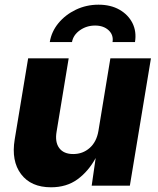

<svg xmlns="http://www.w3.org/2000/svg" viewBox="-20 -796 677 823"><path d="M198.7 6.8Q112.8 6.8 70.3 -49.6Q27.8 -106 43 -198.2L100.6 -545.9H274.4L222.7 -232.4Q214.8 -187 233.9 -161.4Q252.9 -135.7 293.9 -135.7Q335 -135.7 364.5 -161.9Q394 -188 401.9 -234.9L453.1 -545.9H627L536.6 0H373L390.1 -118.7Q359.4 -62 312.5 -27.6Q265.6 6.8 198.7 6.8ZM402.3 -775.9Q454.6 -775.9 492.2 -754.4Q529.8 -732.9 547.9 -696.8Q565.9 -660.6 558.6 -615.7H462.4Q467.3 -646 445.6 -666.3Q423.8 -686.5 387.7 -686.5Q351.1 -686.5 322.5 -666.3Q293.9 -646 288.6 -615.7H193.4Q200.7 -660.6 230.5 -696.8Q260.3 -732.9 305.2 -754.4Q350.1 -775.9 402.3 -775.9Z"/></svg>

Font: Inter Extra Bold
Style: Italic
Weight: 800
Italic angle: -9.39999°
Designer: Rasmus Andersson
Foundry: rsms
Version: Version 4.000;git-3c8e0fc